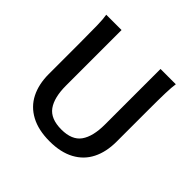

<svg xmlns="http://www.w3.org/2000/svg" viewBox="-180 -888 1074 1074"><g transform="rotate(45 357.0 -350.5)"><path d="M618.7 -500.5V-251.5Q618.7 -170.9 589.1 -111.8Q559.6 -52.7 499.8 -20.3Q439.9 12.2 352.1 12.2Q263.2 12.2 202.9 -20.3Q142.6 -52.7 112.8 -111.8Q83 -170.9 83 -251.5V-500.5Q83 -587.4 81.8 -637Q80.6 -686.5 75.7 -712.9H196.8V-273.4Q196.8 -179.2 231.9 -130.1Q267.1 -81.1 352.1 -81.1Q435.5 -81.1 470.2 -130.1Q504.9 -179.2 504.9 -273.4V-712.9H626Q621.6 -685.5 620.1 -635.7Q618.7 -585.9 618.7 -500.5Z"/></g></svg>

Font: Lesson One Medium
Style: Regular
Weight: 500
Designer: But Ko, Victor Gaultney, Annie Olsen, Julie Remington, Don Collingsworth, Eric Hays, Becca Hirsbrunner
Version: Version 1.100